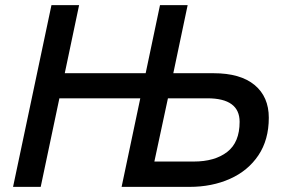

<svg xmlns="http://www.w3.org/2000/svg" viewBox="-20 -730 1134 750"><path d="M31 0 181 -710H289L233 -444H549L605 -710H713L657 -444H814Q919 -444 974.5 -398Q1030 -352 1030 -270Q1030 -184 989.5 -123.5Q949 -63 878.5 -31.5Q808 0 720 0H455L528 -346H212L139 0ZM583 -99H737Q819 -99 867.5 -136.5Q916 -174 916 -254Q916 -346 790 -346H636Z"/></svg>

Font: Geist Medium
Style: Italic
Weight: 500
Italic angle: -12°
Designer: Basement.studio, Andrés Briganti, Mateo Zaragoza
Foundry: Basement.studio, Vercel, Andrés Briganti, Guido Ferreyra, Mateo Zaragoza
Version: Version 1.500; ttfautohint (v1.8.4.7-5d5b)